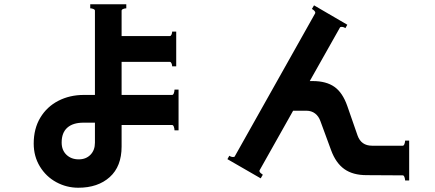

<svg xmlns="http://www.w3.org/2000/svg" viewBox="-20 -805 2040 900"><path d="M817 -385V-194H798Q798 -202 795 -210.5Q792 -219 787 -219H550V-118Q550 -25 494.5 25Q439 75 347 75Q292 75 244 49Q196 23 167 -24.5Q138 -72 138 -132Q138 -202 169 -253.5Q200 -305 253.5 -332.5Q307 -360 373 -360H425V-755Q425 -760 417.5 -763Q410 -766 403 -766V-785H572V-766Q565 -766 557.5 -763Q550 -760 550 -755V-636H776Q781 -636 784 -643Q787 -650 787 -657H806V-494H787Q787 -501 784 -508Q781 -515 776 -515H550V-360H787Q792 -360 795 -368.5Q798 -377 798 -385ZM425 -136V-230H371Q322 -230 295.5 -206.5Q269 -183 269 -137Q269 -101 291.5 -79.5Q314 -58 349 -58Q383 -58 404 -79.5Q425 -101 425 -136Z M1898 -146V41H1879Q1879 34 1876 25.5Q1873 17 1868 17L1698 16Q1634 16 1594 -12.5Q1554 -41 1532 -101L1482 -237Q1474 -260 1457 -273Q1440 -286 1416 -286H1354L1197 -7Q1196 -6 1196 -4Q1196 1 1201.5 6Q1207 11 1212 14L1202 31L1046 -59L1055 -75Q1063 -69 1073 -69Q1080 -69 1081 -73L1457 -742Q1458 -743 1458 -745Q1458 -750 1453 -755Q1448 -760 1442 -763L1452 -780L1608 -689L1599 -673Q1591 -679 1581 -679Q1574 -679 1573 -675L1432 -425H1446Q1509 -425 1547.5 -398Q1586 -371 1608 -308L1656 -170Q1673 -122 1724 -122H1868Q1873 -122 1876 -130.5Q1879 -139 1879 -146Z"/></svg>

Font: Aoboshi One
Style: Regular
Weight: 400
Designer: IKIMOJI
Foundry: Natsumi Matsuba
Version: Version 1.000; ttfautohint (v1.8.3)